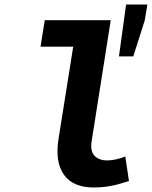

<svg xmlns="http://www.w3.org/2000/svg" viewBox="-20 -812 668 844"><path d="M502.9 -564 534.2 -792H627.9L616.2 -722.2L565.9 -564ZM393.1 12.2Q300.8 12.2 261.2 -43.7Q221.7 -99.6 236.8 -198.2L301.8 -606.9H158.2L176.8 -723.1H466.8L382.8 -190.9Q376 -147 395.8 -127Q415.5 -106.9 450.2 -106.9Q487.8 -106.9 530.8 -124L546.9 -16.1Q512.2 -5.4 494.6 -0.7Q477.1 3.9 449.7 8.1Q422.4 12.2 393.1 12.2Z"/></svg>

Font: Office Code Pro Bold Italic
Style: Regular
Weight: 700
Italic angle: -9°
Designer: Nathan Rutzky & Paul D. Hunt
Foundry: Adobe Systems Incorporated
Version: Version 1.004;PS 001.004;hotconv 1.0.70;makeotf.lib2.5.58329